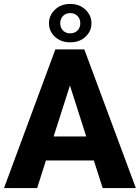

<svg xmlns="http://www.w3.org/2000/svg" viewBox="-20 -964 716 984"><path d="M676.3 0 412.1 -710.9H263.7L0.5 0H170.4L215.3 -141.6H460.9L506.3 0ZM338.4 -525.9 421.9 -264.6H254.9ZM231 -844.7C231 -817.4 241.2 -794.4 261.7 -775.4C282.2 -756.3 308.1 -747.1 339.8 -747.1C371.6 -747.1 397.5 -756.3 418 -775.4C438.5 -794.4 448.7 -817.4 448.7 -844.7C448.7 -871.6 438.5 -895 418 -914.6C397.5 -934.1 371.6 -943.8 339.8 -943.8C308.1 -943.8 282.2 -934.1 261.7 -914.6C241.2 -895 231 -871.6 231 -844.7ZM288.6 -844.7C288.6 -873.5 308.1 -897 339.8 -897C371.6 -897 391.6 -873.5 391.6 -844.7C391.6 -815.9 371.6 -793 339.8 -793C308.1 -793 288.6 -815.9 288.6 -844.7Z"/></svg>

Font: Vazirmatn ExtraBold
Style: Regular
Weight: 800
Designer: Saber Rastikerdar
Foundry: Saber Rastikerdar
Version: Version 33.003